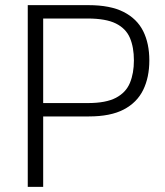

<svg xmlns="http://www.w3.org/2000/svg" viewBox="-20 -727 642 747"><path d="M88 -707H324Q409 -707 461 -680.5Q513 -654 537 -606Q561 -558 561 -492Q561 -426 537 -377Q513 -328 461.5 -301Q410 -274 326 -274H148V0H88ZM322 -326Q392 -326 431 -346.5Q470 -367 485.5 -404.5Q501 -442 501 -492Q501 -543 485.5 -579.5Q470 -616 431 -635.5Q392 -655 320 -655H148V-326Z"/></svg>

Font: 42dot Sans Light Light
Style: Regular
Weight: 300
Version: Version 1.000